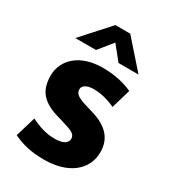

<svg xmlns="http://www.w3.org/2000/svg" viewBox="-173 -781 790 884"><g transform="rotate(30 222.0 -339.5)"><path d="M354 -357Q327 -370 297 -377.5Q267 -385 239 -385Q213 -385 197 -376Q181 -367 181 -351Q181 -334 196.5 -322.5Q212 -311 258 -298L288 -289Q348 -271 379 -236.5Q410 -202 410 -148Q410 -112 395 -82.5Q380 -53 352.5 -32Q325 -11 286.5 0Q248 11 201 11Q150 11 110.5 2Q71 -7 37 -24L69 -131Q98 -116 129.5 -106.5Q161 -97 194 -97Q232 -97 247.5 -108Q263 -119 263 -134Q263 -143 259.5 -149.5Q256 -156 247 -162Q238 -168 221.5 -173.5Q205 -179 179 -187L148 -196Q89 -215 62 -248.5Q35 -282 35 -339Q35 -372 48 -399.5Q61 -427 85.5 -447.5Q110 -468 145.5 -479.5Q181 -491 227 -491Q273 -491 312.5 -482.5Q352 -474 384 -459ZM383 -546H277L217 -620L157 -546H47L177 -690H256Z"/></g></svg>

Font: Mukta Mahee ExtraBold
Style: Regular
Weight: 800
Designer: Shuchita Grover, Noopur Datye, Girish Dalvi, Yashodeep Gholap
Foundry: Ek Type
Version: Version 2.538;PS 1.000;hotconv 16.6.51;makeotf.lib2.5.65220;